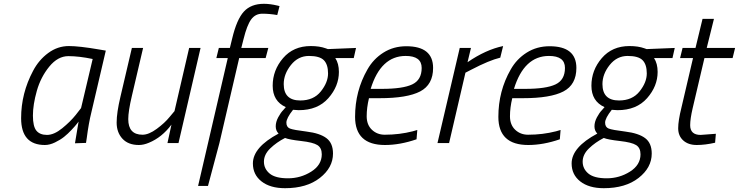

<svg xmlns="http://www.w3.org/2000/svg" viewBox="-20 -752 3883 1009"><path d="M216 10C232.7 10 250.3 5.5 269 -3.5C287.7 -12.5 303.7 -22.3 317 -33C330.3 -43.7 343.5 -56 356.5 -70C369.5 -84 378.2 -93.8 382.5 -99.5L393 -113C390.3 -99 384 -61 374 1L432 -1L436 -27C442.7 -79 450.7 -123.7 460 -161L536 -486L501 -492C431 -504 378 -510 342 -510C302.7 -510 266.5 -497.8 233.5 -473.5C200.5 -449.2 174 -418 154 -380C112 -301.3 91 -218.3 91 -131C91 -37 132.7 10 216 10ZM467 -442 406 -184 378 -148C359.3 -124.7 335.7 -101.3 307 -78C278.3 -54.7 251.7 -43 227 -43C202.3 -43 183.8 -50.3 171.5 -65C159.2 -79.7 153 -106.2 153 -144.5C153 -182.8 159.8 -226.2 173.5 -274.5C187.2 -322.8 209 -365.3 239 -402C269 -438.7 302.5 -457 339.5 -457C376.5 -457 419 -452 467 -442Z M710 10C726.7 10 744.3 6 763 -2C808.3 -20.7 847.7 -52.3 881 -97L860 0H918L1034 -500H974L897 -168L871 -137C854.3 -116.3 832 -95.7 804 -75C776 -54.3 751 -44 729 -44C679 -44 654 -71.3 654 -126C654 -153.3 660.3 -194 673 -248L732 -500H673L613 -244C599.7 -188 593 -142.7 593 -108C593 -73.3 603.2 -45 623.5 -23C643.8 -1 672.7 10 710 10Z M1367 -732C1321.7 -732 1286.5 -718.3 1261.5 -691C1236.5 -663.7 1216 -616.3 1200 -549L1188 -500H1130L1117 -447H1177L1021 225H1073L1133 0L1237 -447H1376L1390 -500H1248L1260 -547C1272 -595.7 1285.3 -630 1300 -650C1314.7 -670 1334.3 -680 1359 -680C1383.7 -680 1409.7 -677.7 1437 -673L1449 -720L1437 -723C1411.7 -729 1388.3 -732 1367 -732Z M1478 237C1554 237 1615 219 1661 183C1707 147 1730 104.3 1730 55C1730 18.3 1718.5 -8.7 1695.5 -26C1672.5 -43.3 1637.8 -54.8 1591.5 -60.5C1545.2 -66.2 1515.8 -71.5 1503.5 -76.5C1491.2 -81.5 1485 -91.8 1485 -107.5C1485 -123.2 1496.7 -145.7 1520 -175L1550 -173C1616.7 -173 1668.5 -194 1705.5 -236C1742.5 -278 1761 -324 1761 -374C1761 -403.3 1754.7 -427.7 1742 -447H1839L1851 -500L1703 -494L1692 -498C1670 -506 1643.7 -510 1613 -510C1552.3 -510 1503.8 -488.8 1467.5 -446.5C1431.2 -404.2 1413 -355.8 1413 -301.5C1413 -247.2 1436 -209.7 1482 -189L1469 -174C1459.7 -164.7 1450.7 -151.8 1442 -135.5C1433.3 -119.2 1429 -103.3 1429 -88C1429 -72.7 1434 -60 1444 -50C1354 -2 1309 50.3 1309 107C1309 146.3 1324.2 177.8 1354.5 201.5C1384.8 225.2 1426 237 1478 237ZM1400 28C1422 6.7 1448 -11.7 1478 -27C1492.7 -21 1520.8 -15.7 1562.5 -11C1604.2 -6.3 1632.7 0.8 1648 10.5C1663.3 20.2 1671 36.3 1671 59C1671 96.3 1652.5 126.7 1615.5 150C1578.5 173.3 1537.8 185 1493.5 185C1449.2 185 1417 176.7 1397 160C1377 143.3 1367 122.5 1367 97.5C1367 72.5 1378 49.3 1400 28ZM1558 -224C1500 -224 1471 -252.7 1471 -310C1471 -345.3 1483.7 -378.8 1509 -410.5C1534.3 -442.2 1565.8 -458 1603.5 -458C1641.2 -458 1667.3 -450.5 1682 -435.5C1696.7 -420.5 1704 -397.3 1704 -366C1704 -334.7 1691.3 -303.2 1666 -271.5C1640.7 -239.8 1604.7 -224 1558 -224Z M1934.5 -70C1916.2 -87.3 1907 -111 1907 -141C1907 -171 1911 -202.7 1919 -236H1975C2071.7 -236 2142.7 -247.8 2188 -271.5C2233.3 -295.2 2256 -336.3 2256 -395C2256 -471 2209 -509 2115 -509C2070.3 -509 2030.3 -497.8 1995 -475.5C1959.7 -453.2 1931.7 -423.7 1911 -387C1867.7 -311.7 1846 -228.7 1846 -138C1846 -39.3 1898.3 10 2003 10C2055.7 10 2111 0 2169 -20L2173 -69L2149 -62C2102.3 -50 2053.3 -44 2002 -44C1975.3 -44 1952.8 -52.7 1934.5 -70ZM1987 -285H1928C1963.3 -400.3 2024.7 -458 2112 -458C2168 -458 2196 -437 2196 -395C2196 -353 2179.5 -324.2 2146.5 -308.5C2113.5 -292.8 2060.3 -285 1987 -285Z M2279 0H2340L2426 -370L2457 -386C2519.7 -418.7 2570.3 -439.7 2609 -449L2624 -510C2563.3 -497.3 2501 -469 2437 -425L2455 -500H2396Z M2687.5 -70C2669.2 -87.3 2660 -111 2660 -141C2660 -171 2664 -202.7 2672 -236H2728C2824.7 -236 2895.7 -247.8 2941 -271.5C2986.3 -295.2 3009 -336.3 3009 -395C3009 -471 2962 -509 2868 -509C2823.3 -509 2783.3 -497.8 2748 -475.5C2712.7 -453.2 2684.7 -423.7 2664 -387C2620.7 -311.7 2599 -228.7 2599 -138C2599 -39.3 2651.3 10 2756 10C2808.7 10 2864 0 2922 -20L2926 -69L2902 -62C2855.3 -50 2806.3 -44 2755 -44C2728.3 -44 2705.8 -52.7 2687.5 -70ZM2740 -285H2681C2716.3 -400.3 2777.7 -458 2865 -458C2921 -458 2949 -437 2949 -395C2949 -353 2932.5 -324.2 2899.5 -308.5C2866.5 -292.8 2813.3 -285 2740 -285Z M3153 237C3229 237 3290 219 3336 183C3382 147 3405 104.3 3405 55C3405 18.3 3393.5 -8.7 3370.5 -26C3347.5 -43.3 3312.8 -54.8 3266.5 -60.5C3220.2 -66.2 3190.8 -71.5 3178.5 -76.5C3166.2 -81.5 3160 -91.8 3160 -107.5C3160 -123.2 3171.7 -145.7 3195 -175L3225 -173C3291.7 -173 3343.5 -194 3380.5 -236C3417.5 -278 3436 -324 3436 -374C3436 -403.3 3429.7 -427.7 3417 -447H3514L3526 -500L3378 -494L3367 -498C3345 -506 3318.7 -510 3288 -510C3227.3 -510 3178.8 -488.8 3142.5 -446.5C3106.2 -404.2 3088 -355.8 3088 -301.5C3088 -247.2 3111 -209.7 3157 -189L3144 -174C3134.7 -164.7 3125.7 -151.8 3117 -135.5C3108.3 -119.2 3104 -103.3 3104 -88C3104 -72.7 3109 -60 3119 -50C3029 -2 2984 50.3 2984 107C2984 146.3 2999.2 177.8 3029.5 201.5C3059.8 225.2 3101 237 3153 237ZM3075 28C3097 6.7 3123 -11.7 3153 -27C3167.7 -21 3195.8 -15.7 3237.5 -11C3279.2 -6.3 3307.7 0.8 3323 10.5C3338.3 20.2 3346 36.3 3346 59C3346 96.3 3327.5 126.7 3290.5 150C3253.5 173.3 3212.8 185 3168.5 185C3124.2 185 3092 176.7 3072 160C3052 143.3 3042 122.5 3042 97.5C3042 72.5 3053 49.3 3075 28ZM3233 -224C3175 -224 3146 -252.7 3146 -310C3146 -345.3 3158.7 -378.8 3184 -410.5C3209.3 -442.2 3240.8 -458 3278.5 -458C3316.2 -458 3342.3 -450.5 3357 -435.5C3371.7 -420.5 3379 -397.3 3379 -366C3379 -334.7 3366.3 -303.2 3341 -271.5C3315.7 -239.8 3279.7 -224 3233 -224Z M3607 -94C3607 -116 3611.3 -145.7 3620 -183L3682 -447H3830L3843 -500H3694L3732 -653H3672L3635 -500H3567L3554 -447H3622L3561 -186C3549.7 -140.7 3544 -104.7 3544 -78C3544 -51.3 3552.8 -30 3570.5 -14C3588.2 2 3611.8 10 3641.5 10C3671.2 10 3703.3 6 3738 -2L3742 -49L3662 -43C3625.3 -43 3607 -60 3607 -94Z"/></svg>

Font: Titillium Web
Style: Light Italic
Weight: 300
Italic angle: -13°
Version: Version 1.001;PS 57.000;hotconv 1.0.70;makeotf.lib2.5.55311